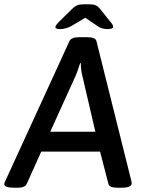

<svg xmlns="http://www.w3.org/2000/svg" viewBox="-37 -876 670 898"><path d="M-17 -15Q-17 -22 -11 -32L288 -684Q296 -702 334 -702H370Q410 -702 414 -684L577 -31L579 -19Q579 2 532 2H513Q474 2 470 -16L431 -167H156L88 -16Q81 2 45 2H30Q-17 2 -17 -15ZM409 -260 348 -522Q341 -549 341 -581H338Q325 -540 317 -522L198 -260ZM222 -749Q222 -757 241 -776L300 -834Q313 -847 325 -851.5Q337 -856 357 -856H378Q399 -856 410 -851.5Q421 -847 432 -833L477 -777Q484 -769 488 -762.5Q492 -756 492 -751Q492 -740 466 -740Q438 -740 419 -754L362 -793L298 -755Q272 -740 244 -740Q222 -740 222 -749Z"/></svg>

Font: Asap-MediumItalic
Style: Italic
Weight: 500
Italic angle: -6°
Designer: Pablo Cosgaya
Foundry: Omnibus-Type
Version: Version 2.000; ttfautohint (v1.8)